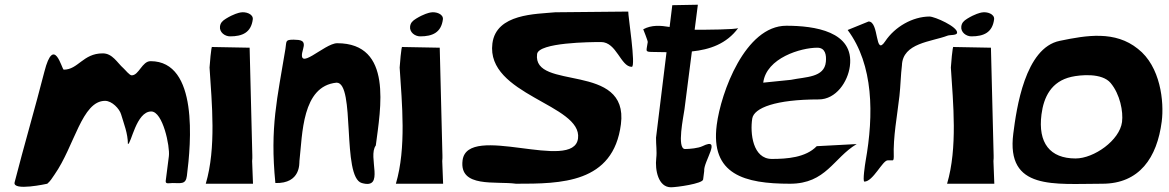

<svg xmlns="http://www.w3.org/2000/svg" viewBox="-20 -778 4951 813"><path d="M211.1 -39C295.6 -160 326.8 -351 425 -351C454 -351 485.9 -317.6 492.7 -294C504.6 -253.4 521.4 -213.6 521.6 -168C535.6 -168 556.6 -306 620.3 -306C669.7 -306 700.2 -157.2 695.1 -117L681.7 -12C679.7 3.1 697.5 -3 710.5 -3C745.1 -3 766.6 4.2 771.3 -33C788.9 -170.3 821.1 -519 617.5 -519C581.6 -519 568.2 -459 537.8 -459C528.1 -459 511 -481.7 502.7 -489C476.3 -512.2 456.4 -552.4 414.7 -552C331.5 -552 311.2 -483 249.9 -483C242 -483 208.5 -633.8 167.8 -474C130.4 -327.2 80 -154.9 41.9 -6C31.9 33 180.1 0 180.1 0C193.9 -11.8 200.1 -23 211.1 -39Z M997.1 -725C991.2 -723.8 969.3 -719 936.8 -699C921.5 -689.6 913.5 -681.1 911.5 -666C908.4 -641.4 932.2 -624 954.2 -624C1006.3 -624 1043.2 -640.1 1050.4 -696C1053.2 -718.4 1020.7 -730 997.1 -725ZM851.3 0H1051.3L1047.6 -96C1049.6 -111.4 1047.8 -128.9 1047.8 -144L1037 -576L878.4 -579C874.8 -590 867.1 -494.9 867.3 -492C877 -340.4 896.2 -152.2 851.3 0Z M1146 -3C1254.6 0 1247 -88.4 1247.9 -96C1260.9 -209.4 1258.2 -413.8 1405.3 -428C1486 -428 1426.1 -27.4 1512 -3C1612.1 25.5 1535.6 -114.3 1571.3 -162C1591.1 -316.5 1645 -595 1407.7 -595C1353.1 -595 1232 -464.8 1263.6 -571C1274.9 -608.7 1252 -609.1 1223.6 -610C1186.4 -610 1193.9 -603.6 1188.6 -571C1154.5 -361.9 1122.4 -241 1146 -3Z M1802.1 -725C1796.2 -723.8 1774.3 -719 1741.8 -699C1726.5 -689.6 1718.5 -681.1 1716.5 -666C1713.4 -641.4 1737.2 -624 1759.2 -624C1811.3 -624 1848.2 -640.1 1855.4 -696C1858.2 -718.4 1825.7 -730 1802.1 -725ZM1656.3 0H1856.3L1852.6 -96C1854.6 -111.4 1852.8 -128.9 1852.8 -144L1842 -576L1683.4 -579C1679.8 -590 1672.1 -494.9 1672.3 -492C1682 -340.4 1701.2 -152.2 1656.3 0Z M2640.3 -729 2330.9 -726C2249.9 -718 2081.2 -720.8 2065 -594C2037 -375 2446 -336.3 2427.6 -192C2409 -46.5 1959.3 -260.3 1938.7 -99C1923.5 19.3 2079.9 -12 2165 0C2354.4 0 2577.1 -1 2609.2 -252C2643.2 -517.6 2234.1 -391.5 2254.2 -549C2260.6 -598.4 2482 -600 2524.8 -600C2591.4 -600 2608 -495 2655.3 -495C2673.5 -495 2638.7 -716.5 2640.3 -729Z M2826.7 -756 2815.4 -663.8C2777.3 -670.1 2739.4 -673.2 2703.7 -654C2703.7 -654 2723.4 -605.1 2722.8 -600C2717.8 -561.4 2708.6 -558.3 2743.4 -558C2762.4 -557.8 2782.1 -557.3 2802.3 -557L2757.9 -195C2757.5 -164.5 2762.3 -137.8 2758.8 -108C2753 -58.4 2767.2 15 2821.1 15C2845 15 2955 -0.2 2957.3 -18L2961.9 -54C2957.4 -92.4 3039.7 -200.8 2954.3 -159C2936.9 -150.5 2900.5 -147 2880.8 -147C2844.4 -147 2874.8 -287.6 2878.3 -315L2909.7 -560.2C2984.6 -567.9 3056.2 -591.7 3105.9 -659.3C3097 -652.7 2970.2 -652 2921.4 -652L2935 -758ZM3105.9 -659.3C3106.1 -659.5 3106.3 -659.8 3106.4 -660C3106.4 -659.8 3106.2 -659.5 3105.9 -659.3Z M3211.8 -428C3225.2 -533.2 3372.1 -576 3440.7 -576C3474.7 -576 3479.9 -545.3 3477 -516C3470.4 -449 3391.9 -453 3329.3 -440ZM3446.7 -357C3520.3 -357 3570.2 -431.9 3578.7 -498C3597.6 -645.3 3428.6 -669 3309.6 -669C3135.3 -669 3032.3 -385.7 3014.9 -249C2987.9 -38.7 3132.6 0 3325 0C3478 0 3508.9 -109.2 3607.5 -168L3438.3 -159C3391.9 -110.7 3312.1 -105 3248.4 -105C3167.5 -105 3155.5 -213.9 3165.3 -276C3172.5 -321.5 3265.2 -357 3446.7 -357Z M3569.3 -651C3679.5 -503.5 3680.1 -291.5 3645.3 -96C3643.1 -83.5 3631.8 -9 3640.2 -9C3676.7 -9 3717 -99 3738.7 -99H3759.7C3764.9 -99 3764.3 -111.5 3764.6 -114C3761.4 -198.9 3779 -286 3788.6 -372C3793.3 -414.1 3794.2 -462.6 3799.1 -501C3802.1 -596.7 3923.7 -600.8 3992.2 -627C4002.8 -631.1 4031.3 -627.4 4032.7 -639C4036 -664.4 3938.2 -708 3915.6 -708C3844.2 -707.5 3769.4 -664.9 3728.1 -603C3683.6 -536.2 3703.7 -687 3657.9 -687Z M4136.1 -725C4130.2 -723.8 4108.3 -719 4075.8 -699C4060.5 -689.6 4052.5 -681.1 4050.5 -666C4047.4 -641.4 4071.2 -624 4093.2 -624C4145.3 -624 4182.2 -640.1 4189.4 -696C4192.2 -718.4 4159.7 -730 4136.1 -725ZM3990.3 0H4190.3L4186.6 -96C4188.6 -111.4 4186.8 -128.9 4186.8 -144L4176 -576L4017.4 -579C4013.8 -590 4006.1 -494.9 4006.3 -492C4016 -340.4 4035.2 -152.2 3990.3 0Z M4731.1 -261.5C4721.1 -183.7 4612.2 -107 4534.4 -107C4426.1 -107 4374.5 -172.4 4390 -293.5C4399.4 -366.5 4431.1 -433.5 4517 -452.7C4553.5 -460.9 4646 -470.7 4682.9 -426.5C4722.8 -378.7 4736.7 -305.5 4731.1 -261.5ZM4647.4 0C4804.7 0 4879.6 -110.3 4899.2 -263.5C4909.9 -347.2 4894.2 -496.9 4798.3 -571.2C4702 -648.9 4581.6 -628.8 4468.1 -605.2C4319.9 -576 4284 -316.8 4270.7 -212.5C4239.7 29.5 4444.7 0 4647.4 0Z"/></svg>

Font: Rocketfuel
Style: Italic
Weight: 400
Designer: Mew Too
Foundry: Cannot Into Space Fonts.
Version: Version 0.27